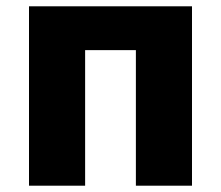

<svg xmlns="http://www.w3.org/2000/svg" viewBox="-20 -589 700 609"><path d="M72 -569H589V0H411V-430H250V0H72Z"/></svg>

Font: Merged Yaku Han JP Black
Style: Regular
Weight: 900
Designer: Ryoko NISHIZUKA 西塚涼子 (kana, bopomofo & ideographs); Paul D. Hunt (Latin, Greek & Cyrillic); Sandoll Communications 산돌커뮤니
Foundry: Adobe
Version: Version 2.004